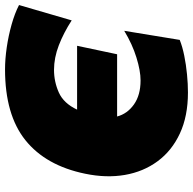

<svg xmlns="http://www.w3.org/2000/svg" viewBox="-22 -748 785 782"><g transform="rotate(-90 371.0 -356.5)"><path d="M386 16Q289.5 16 219 -16.8Q148.5 -49.5 105.8 -107.5Q63 -165.5 50 -241.2Q37 -317 55 -403Q88 -563 191.5 -646Q295 -729 480 -729Q521.5 -729 569.5 -722Q617.5 -715 662.8 -702.2Q708 -689.5 742 -672L679.5 -457.5Q628.5 -490.5 577.8 -510Q527 -529.5 478 -529.5Q429.5 -529.5 385.5 -509.8Q341.5 -490 316 -435.5H576L541.5 -272.5H288Q299 -231 337 -204Q375 -177 435 -177Q474 -177 528.2 -193.8Q582.5 -210.5 637 -243.5L600 -17.5Q572.5 -6.5 535.5 1Q498.5 8.5 459.5 12.2Q420.5 16 386 16Z"/></g></svg>

Font: Commissioner Black
Style: Italic
Weight: 900
Italic angle: -12°
Designer: Kostas Bartsokas
Foundry: Kostas Bartsokas
Version: Version 1.000; ttfautohint (v1.8.3)